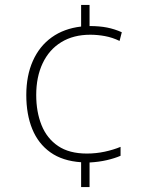

<svg xmlns="http://www.w3.org/2000/svg" viewBox="-20 -744 610 774"><path d="M341 -639Q381 -639 411.5 -633Q442 -627 471 -614L462 -579Q433 -593 403 -598.5Q373 -604 344 -604Q276 -604 227 -574Q178 -544 152 -489Q126 -434 126 -361Q126 -293 147.5 -239.5Q169 -186 214 -155.5Q259 -125 330 -125Q367 -125 402 -132.5Q437 -140 466 -152V-116Q443 -106 411 -98.5Q379 -91 341 -89V10H307V-90Q232 -95 183 -130Q134 -165 110 -224Q86 -283 86 -361Q86 -439 112.5 -498.5Q139 -558 188.5 -593.5Q238 -629 307 -637V-724H341Z"/></svg>

Font: Noto Sans Hebrew ExtraLight
Style: Regular
Weight: 250
Designer: Monotype Design Team
Foundry: Monotype Imaging Inc.
Version: Version 2.003